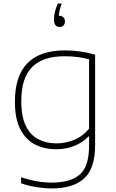

<svg xmlns="http://www.w3.org/2000/svg" viewBox="-20 -832 654 1082"><path d="M270 230Q232.5 230 185.2 222.5Q138 215 99 201V167Q146.5 182.5 188.5 189.8Q230.5 197 271 197Q379 197 430.5 150.8Q482 104.5 482 -11V-63H479Q447 -30 400.5 -10.5Q354 9 296 9Q230.5 9 178 -17.5Q125.5 -44 94.8 -103Q64 -162 64 -259Q64 -548 346 -548Q432 -548 516 -524V-14Q516 117 454.2 173.5Q392.5 230 270 230ZM298 -24Q348.5 -24 397.2 -43.5Q446 -63 482 -107V-498Q455 -505.5 419.5 -510.2Q384 -515 342 -515Q222 -515 161 -454Q100 -393 100 -263Q100 -174 126 -121.8Q152 -69.5 196.8 -46.8Q241.5 -24 298 -24ZM317 -680Q284 -680 284 -723Q284 -741 289.5 -765Q295 -789 306 -812H328Q320 -791 316.2 -774.2Q312.5 -757.5 311.5 -743H315Q328.5 -743 337.2 -734.2Q346 -725.5 346 -711Q346 -697.5 338 -688.8Q330 -680 317 -680Z"/></svg>

Font: Encode Sans Exp Th
Style: Regular
Weight: 100
Width: 7
Designer: Multiple Designers
Foundry: Impallari Type
Version: Version 3.002; ttfautohint (v1.8.3) -l 8 -r 50 -G 200 -x 14 